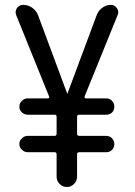

<svg xmlns="http://www.w3.org/2000/svg" viewBox="-20 -750 540 770"><path d="M176.8 -363.3 44.9 -689.5Q39.1 -704.1 47.9 -717.3Q56.6 -730.5 73.2 -730.5Q92.8 -730.5 109.4 -718.8Q126 -707 132.8 -688.5L249 -376Q249 -375 250 -375Q251 -375 251 -376L368.2 -690.4Q375 -708 390.6 -719.2Q406.2 -730.5 424.8 -730.5Q439.5 -730.5 448.7 -717.3Q458 -704.1 452.1 -690.4L319.3 -363.3Q318.4 -360.4 319.8 -357.9Q321.3 -355.5 324.2 -355.5H406.2Q419.9 -355.5 429.2 -345.7Q438.5 -335.9 438.5 -321.8Q438.5 -307.6 429.2 -298.8Q419.9 -290 406.2 -290H297.9Q289.1 -290 289.1 -281.2V-213.9Q289.1 -205.1 297.9 -205.1H406.2Q419.9 -205.1 429.2 -195.3Q438.5 -185.5 438.5 -171.9Q438.5 -158.2 429.2 -148.9Q419.9 -139.6 406.2 -139.6H297.9Q289.1 -139.6 289.1 -130.9V-41Q289.1 -24.4 276.9 -12.2Q264.6 0 248 0Q231.4 0 219.2 -12.2Q207 -24.4 207 -41V-130.9Q207 -139.6 199.2 -139.6H90.8Q78.1 -139.6 67.9 -149.4Q57.6 -159.2 57.6 -172.4Q57.6 -185.5 67.9 -195.3Q78.1 -205.1 90.8 -205.1H199.2Q207 -205.1 207 -213.9V-281.2Q207 -290 199.2 -290H90.8Q78.1 -290 67.9 -299.3Q57.6 -308.6 57.6 -322.3Q57.6 -335.9 67.9 -345.7Q78.1 -355.5 90.8 -355.5H171.9Q174.8 -355.5 176.8 -357.9Q178.7 -360.4 176.8 -363.3Z"/></svg>

Font: Rounded Mgen+ 2m regular
Style: Regular
Weight: 400
Designer: [Source Han Sans]
Ryoko NISHIZUKA  (kana & ideographs); Paul D. Hunt (Latin, Greek & Cyrillic); Wenlong ZHANG  (bopomofo
Version: Version 1.059.20150602